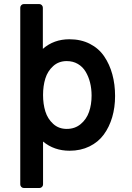

<svg xmlns="http://www.w3.org/2000/svg" viewBox="-20 -735 658 958"><path d="M99.1 203.1Q91.8 203.1 86.4 197.8Q81.1 192.4 81.1 185.1V-696.8Q81.1 -704.1 86.4 -709.5Q91.8 -714.8 99.1 -714.8H175.8Q183.1 -714.8 188.5 -709.5Q193.8 -704.1 193.8 -696.8V-491.2Q248.5 -539.1 326.2 -539.1Q383.8 -539.1 428.2 -516.4Q472.7 -493.7 499.8 -453.9Q526.9 -414.1 540.5 -364Q554.2 -314 554.2 -255.9Q554.2 -199.2 539.8 -150.1Q525.4 -101.1 497.8 -63.5Q470.2 -25.9 426.3 -4.4Q382.3 17.1 327.1 17.1Q250 17.1 194.8 -28.8V185.1Q194.8 192.4 189.5 197.8Q184.1 203.1 176.8 203.1ZM313 -430.2Q272.9 -430.2 245.4 -405.3Q217.8 -380.4 206.3 -343.5Q194.8 -306.6 194.8 -261.2Q194.8 -215.8 206.3 -179Q217.8 -142.1 245.4 -116.9Q272.9 -91.8 313 -91.8Q354 -91.8 382.8 -116Q411.6 -140.1 424.3 -176.8Q437 -213.4 437 -257.8Q437 -292.5 429.4 -322.8Q421.9 -353 407.2 -377.4Q392.6 -401.9 368.4 -416Q344.2 -430.2 313 -430.2Z"/></svg>

Font: Fragment Mono
Style: Bold
Weight: 700
Designer: Wei Huang based on Nimbus Sans by URW Studio, based on Helvetica by Max Miedinger.
Foundry: Wei Huang
Version: Version 1.011